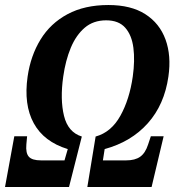

<svg xmlns="http://www.w3.org/2000/svg" viewBox="-64 -745 695 765"><path d="M-44 0 -7 -202H44L41 -169Q38 -135 51 -120.5Q64 -106 99 -106H193L206 -151Q111 -180 70.5 -254Q30 -328 46 -440Q58 -523 97.5 -587.5Q137 -652 205 -688.5Q273 -725 368 -725Q458 -725 515 -688.5Q572 -652 595.5 -587.5Q619 -523 607 -440Q591 -328 525 -254Q459 -180 353 -151L346 -106H439Q474 -106 494.5 -120.5Q515 -135 526 -169L537 -202H588L540 0H284L317 -201Q379 -218 415.5 -283.5Q452 -349 465 -440Q474 -504 467.5 -554.5Q461 -605 435 -634.5Q409 -664 359 -664Q308 -664 273.5 -634.5Q239 -605 218 -554.5Q197 -504 188 -440Q175 -349 191 -283.5Q207 -218 262 -201L211 0Z"/></svg>

Font: Noto Serif ExtraCondensed
Style: Bold Italic
Weight: 700
Width: 2
Italic angle: -12°
Designer: Monotype Design Team
Foundry: Monotype Imaging Inc.
Version: Version 2.013; ttfautohint (v1.8.4.7-5d5b)